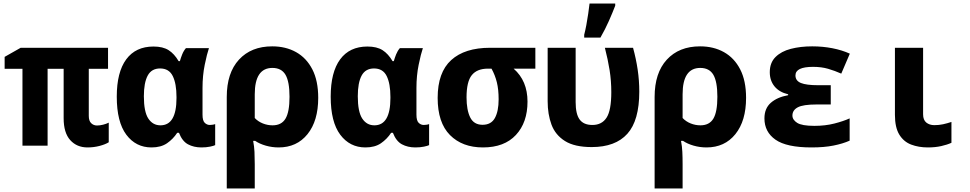

<svg xmlns="http://www.w3.org/2000/svg" viewBox="-20 -817 5440 1077"><path d="M471 10Q411 10 374 -31Q337 -72 337 -154V-431H247V0H106V-431H6V-498L96 -549H586V-431H478V-167Q478 -139 491.5 -126Q505 -113 524 -113Q540 -113 558 -117.5Q576 -122 590 -129V-19Q571 -7 538.5 1.5Q506 10 471 10Z M830 10Q742 10 688.5 -61.5Q635 -133 635 -275Q635 -412 688 -484Q741 -556 841 -556Q894 -556 926 -535.5Q958 -515 982 -474H989Q994 -492 1002 -512Q1010 -532 1023 -547H1152Q1141 -515 1128.5 -454Q1116 -393 1116 -324V-174Q1116 -140 1128.5 -128Q1141 -116 1157 -116Q1164 -116 1173.5 -117.5Q1183 -119 1187 -121V-3Q1180 1 1158.5 5.5Q1137 10 1110 10Q1067 10 1034.5 -7.5Q1002 -25 984 -72H974Q951 -37 917 -13.5Q883 10 830 10ZM880 -114Q970 -114 970 -267V-273Q970 -348 949 -390.5Q928 -433 878 -433Q830 -433 808.5 -393Q787 -353 787 -277Q787 -190 812 -152Q837 -114 880 -114Z M1252 -273Q1252 -408 1320.5 -482.5Q1389 -557 1507 -557Q1583 -557 1641 -524.5Q1699 -492 1732 -428Q1765 -364 1765 -268Q1765 -139 1705 -64.5Q1645 10 1543 10Q1506 10 1471 0Q1436 -10 1411 -27H1400Q1406 4 1407.5 35Q1409 66 1409 104V240H1252ZM1509 -114Q1559 -114 1581.5 -151.5Q1604 -189 1604 -274Q1604 -359 1581.5 -397.5Q1559 -436 1508 -436Q1409 -436 1409 -288V-155Q1428 -135 1454.5 -124.5Q1481 -114 1509 -114Z M2030 10Q1942 10 1888.5 -61.5Q1835 -133 1835 -275Q1835 -412 1888 -484Q1941 -556 2041 -556Q2094 -556 2126 -535.5Q2158 -515 2182 -474H2189Q2194 -492 2202 -512Q2210 -532 2223 -547H2352Q2341 -515 2328.5 -454Q2316 -393 2316 -324V-174Q2316 -140 2328.5 -128Q2341 -116 2357 -116Q2364 -116 2373.5 -117.5Q2383 -119 2387 -121V-3Q2380 1 2358.5 5.5Q2337 10 2310 10Q2267 10 2234.5 -7.5Q2202 -25 2184 -72H2174Q2151 -37 2117 -13.5Q2083 10 2030 10ZM2080 -114Q2170 -114 2170 -267V-273Q2170 -348 2149 -390.5Q2128 -433 2078 -433Q2030 -433 2008.5 -393Q1987 -353 1987 -277Q1987 -190 2012 -152Q2037 -114 2080 -114Z M2689 10Q2573 10 2504 -59.5Q2435 -129 2435 -268Q2435 -411 2511 -480Q2587 -549 2729 -549H2983V-432H2861Q2939 -364 2939 -247Q2939 -130 2874 -60Q2809 10 2689 10ZM2687 -117Q2735 -117 2756 -155Q2777 -193 2777 -260Q2777 -315 2767 -355.5Q2757 -396 2737 -432H2717Q2656 -432 2626.5 -395.5Q2597 -359 2597 -271Q2597 -200 2617.5 -158.5Q2638 -117 2687 -117Z M3299 8Q3203 8 3149 -26Q3095 -60 3073.5 -118Q3052 -176 3052 -249V-549H3209V-244Q3209 -177 3231.5 -146.5Q3254 -116 3303 -116Q3356 -116 3382.5 -157Q3409 -198 3409 -300Q3409 -364 3399.5 -423.5Q3390 -483 3373 -549H3531Q3548 -487 3557 -426Q3566 -365 3566 -303Q3566 -141 3499 -66.5Q3432 8 3299 8ZM3257 -622Q3263 -645 3269 -676.5Q3275 -708 3279.5 -740Q3284 -772 3287 -797H3431V-785Q3416 -746 3395.5 -699.5Q3375 -653 3348 -606H3257Z M3652 -273Q3652 -408 3720.5 -482.5Q3789 -557 3907 -557Q3983 -557 4041 -524.5Q4099 -492 4132 -428Q4165 -364 4165 -268Q4165 -139 4105 -64.5Q4045 10 3943 10Q3906 10 3871 0Q3836 -10 3811 -27H3800Q3806 4 3807.5 35Q3809 66 3809 104V240H3652ZM3909 -114Q3959 -114 3981.5 -151.5Q4004 -189 4004 -274Q4004 -359 3981.5 -397.5Q3959 -436 3908 -436Q3809 -436 3809 -288V-155Q3828 -135 3854.5 -124.5Q3881 -114 3909 -114Z M4532 10Q4392 10 4330 -33.5Q4268 -77 4268 -153Q4268 -209 4304 -240.5Q4340 -272 4401 -283V-288Q4351 -300 4324.5 -332.5Q4298 -365 4298 -412Q4298 -465 4330 -497Q4362 -529 4416 -543Q4470 -557 4536 -557Q4595 -557 4649 -546.5Q4703 -536 4747 -516L4699 -404Q4663 -420 4625.5 -431Q4588 -442 4541 -442Q4442 -442 4442 -394Q4442 -364 4472.5 -351.5Q4503 -339 4570 -339H4640V-231H4561Q4485 -231 4455 -215Q4425 -199 4425 -169Q4425 -145 4451.5 -128Q4478 -111 4548 -111Q4609 -111 4660 -124Q4711 -137 4746 -153V-28Q4708 -11 4655.5 -0.5Q4603 10 4532 10Z M5185 10Q5133 10 5091 -6Q5049 -22 5024.5 -62Q5000 -102 5000 -173V-549H5158V-176Q5158 -144 5176 -129.5Q5194 -115 5221 -115Q5247 -115 5270 -120Q5293 -125 5317 -133V-16Q5293 -5 5259.5 2.5Q5226 10 5185 10Z"/></svg>

Font: Noto Sans Mono ExtraBold
Style: Regular
Weight: 800
Designer: Monotype Design Team
Foundry: Monotype Imaging Inc.
Version: Version 2.014